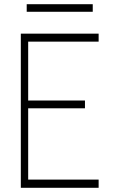

<svg xmlns="http://www.w3.org/2000/svg" viewBox="-20 -893 540 913"><path d="M449 -695H114V-415H384V-378H114V-39H449V0H79V-733H449ZM421 -873V-837H107V-873Z"/></svg>

Font: Kreadon
Style: Regular
Weight: 400
Designer: kohakuno
Foundry: StudioGnu
Version: Version 1.000;Glyphs 3.1.2 (3151)